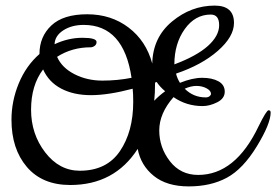

<svg xmlns="http://www.w3.org/2000/svg" viewBox="-20 -651 987 686"><path d="M688 -26Q821 -26 904 -200Q932 -257 939.5 -257Q947 -257 947 -249Q947 -209 897.5 -128Q848 -47 790.5 -16Q733 15 654.5 15Q576 15 529.5 -22.5Q483 -60 472 -119Q389 10 231 10Q131 10 76 -54.5Q21 -119 21 -223Q21 -290 47 -353Q73 -416 121 -458Q121 -520 163.5 -560Q206 -600 291.5 -600Q377 -600 439.5 -552.5Q502 -505 524 -424Q526 -517 594.5 -574Q663 -631 747 -631Q816 -631 816 -569Q816 -520 758.5 -469.5Q701 -419 609 -388Q613 -371 623 -355Q667 -373 702.5 -373Q738 -373 760.5 -360.5Q783 -348 783 -323.5Q783 -299 756 -285.5Q729 -272 704 -272Q646 -272 600 -304Q549 -246 549 -185Q549 -124 587 -75Q625 -26 688 -26ZM456 -287Q456 -317 454 -334Q367 -311 305 -311Q243 -311 198.5 -334.5Q154 -358 134 -403Q91 -346 91 -259Q91 -172 141.5 -106.5Q192 -41 265 -41Q361 -41 408.5 -111Q456 -181 456 -287ZM450 -373Q422 -562 279 -562Q236 -562 206 -542.5Q176 -523 175 -493Q224 -516 274.5 -516Q325 -516 325 -501Q325 -492 318 -487Q311 -482 304 -482Q237 -482 184 -448Q201 -409 246 -386Q291 -363 345.5 -363Q400 -363 450 -373ZM603 -421Q683 -451 723 -487Q763 -523 763 -561Q763 -599 733 -599Q677 -599 640 -547Q603 -495 603 -421ZM640 -334Q671 -303 715 -303Q724 -303 729 -307.5Q734 -312 734 -315Q734 -327 718 -335.5Q702 -344 682 -344Q662 -344 640 -334ZM540 -358 534 -356Q534 -318 531 -291Q548 -309 570 -325Q550 -342 540 -358Z"/></svg>

Font: Cookie
Style: Regular
Weight: 400
Designer: Ania Kruk
Foundry: Ania Kruk
Version: Version 1.004